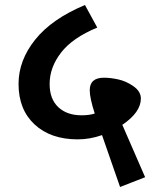

<svg xmlns="http://www.w3.org/2000/svg" viewBox="-20 -718 644 766"><path d="M559 -11 459 28 387 -179Q339 -162 290 -162Q182 -162 118 -221.5Q54 -281 54 -383Q54 -477 120.5 -560Q187 -643 319 -698L368 -608Q269 -567 223.5 -508Q178 -449 178 -383Q178 -323 212.5 -290.5Q247 -258 306 -258Q336 -258 358 -265Q338 -327 338 -358Q338 -408 395 -408Q421 -408 452.5 -401Q484 -394 513 -373.5Q542 -353 542 -325Q542 -270 468 -220Z"/></svg>

Font: FiraGO Medium
Style: Regular
Weight: 500
Designer: bBox Type
Foundry: bBox Type GmbH
Version: Version 1.001;PS 001.001;hotconv 1.0.88;makeotf.lib2.5.64775